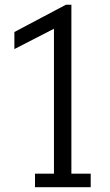

<svg xmlns="http://www.w3.org/2000/svg" viewBox="-20 -781 459 801"><path d="M126 0V-56.6H205.1V-661.1L40 -576.2V-647.5L254.9 -761.2H277.8V-56.6H358.4V0Z"/></svg>

Font: Twentytwelve Slab Light
Style: TwentytwelveSlab
Weight: 300
Designer: Domenico Catapano
Version: Version 1.00 2012